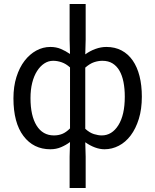

<svg xmlns="http://www.w3.org/2000/svg" viewBox="-20 -732 774 957"><path d="M327 205V49L329 -24Q309 -9 284.5 1.5Q260 12 231 12Q147 12 97 -54Q47 -120 47 -242Q47 -301 62 -348.5Q77 -396 102.5 -429Q128 -462 161 -480Q194 -498 231 -498Q260 -498 283.5 -488Q307 -478 329 -463L327 -535V-712H407V-535L405 -461Q428 -478 455.5 -488Q483 -498 510 -498Q553 -498 586 -480.5Q619 -463 641.5 -430.5Q664 -398 675.5 -352.5Q687 -307 687 -250Q687 -188 672 -139.5Q657 -91 631.5 -57Q606 -23 572 -5.5Q538 12 501 12Q478 12 453.5 3Q429 -6 405 -23L407 49V205ZM249 -57Q271 -57 290 -64.5Q309 -72 329 -92V-396Q309 -414 287.5 -421.5Q266 -429 245 -429Q221 -429 200.5 -415.5Q180 -402 164.5 -377.5Q149 -353 140.5 -319Q132 -285 132 -243Q132 -155 162.5 -106Q193 -57 249 -57ZM487 -57Q538 -57 570 -108Q602 -159 602 -250Q602 -290 595.5 -323Q589 -356 575.5 -379.5Q562 -403 541 -416Q520 -429 490 -429Q470 -429 449 -422Q428 -415 405 -395V-90Q427 -70 448.5 -63.5Q470 -57 487 -57Z"/></svg>

Font: Processing Sans Pro
Style: Regular
Weight: 400
Designer: Paul D. Hunt
Foundry: Adobe Systems Incorporated
Version: Version 2.020;PS 2.000;hotconv 1.0.86;makeotf.lib2.5.63406